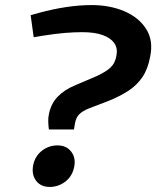

<svg xmlns="http://www.w3.org/2000/svg" viewBox="-20 -730 617 758"><path d="M173 -219Q171 -233 170.5 -249.5Q170 -266 173 -279Q181 -320 207 -347.5Q233 -375 276 -393L358 -428Q398 -446 416.5 -463.5Q435 -481 440 -512Q445 -540 431 -560Q417 -580 385.5 -591.5Q354 -603 305 -603Q273 -603 236 -600Q199 -597 149 -589L113 -583L101 -670L133 -679Q188 -694 240.5 -702Q293 -710 342 -710Q413 -710 470 -686Q527 -662 556.5 -616.5Q586 -571 573 -507Q564 -458 542.5 -426Q521 -394 487.5 -372Q454 -350 407 -331L331 -302Q306 -292 293 -279Q280 -266 276 -243L272 -219ZM176 8Q141 8 122.5 -16.5Q104 -41 111 -78Q118 -113 145 -134.5Q172 -156 207 -156Q242 -156 261 -131.5Q280 -107 273 -72Q266 -35 238.5 -13.5Q211 8 176 8Z"/></svg>

Font: REM Medium
Style: Italic
Weight: 500
Italic angle: -11°
Designer: Octavio Pardo
Foundry: Ashler Design
Version: Version 1.005;gftools[0.9.28]